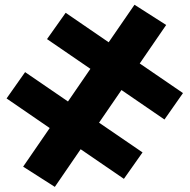

<svg xmlns="http://www.w3.org/2000/svg" viewBox="-20 -758 778 788"><path d="M478.5 -388.5 386.5 -254.5 565 -132.5 488.5 -24 311 -145.5 205 9 75 -74 184 -232.5 7 -354 83 -462 259 -341.5 351 -475.5 173 -597.5 249.5 -705.5 426 -584.5 532 -738.5 662 -655.5 553.5 -497.5 731 -376 655 -267.5Z"/></svg>

Font: Lato
Style: Regular
Weight: 900
Designer: Lukasz Dziedzic with Adam Twardoch and Botio Nikoltchev
Foundry: tyPoland Lukasz Dziedzic
Version: Version 2.010; 2014-09-01; http://www.latofonts.com/; ttfaut